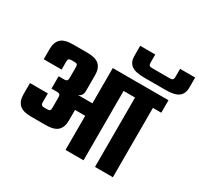

<svg xmlns="http://www.w3.org/2000/svg" viewBox="-176 -1075 1340 1292"><g transform="rotate(30 494.5 -429.0)"><path d="M872 -858H989V-779Q989 -732 959 -709Q929 -686 859 -686H692Q622 -686 592 -709Q562 -732 562 -779V-858H679V-796Q679 -780 685 -774Q691 -768 708 -768H843Q860 -768 866 -774Q872 -780 872 -796ZM910 -636V-539H845V0H706V-539H617V0H477V-265H398V-184Q398 -131 370.5 -104.5Q343 -78 277 -78H166Q100 -78 72.5 -104.5Q45 -131 45 -184V-270H184V-198Q184 -175 210 -175H233Q248 -175 253.5 -180Q259 -185 259 -198V-283Q259 -298 253 -304Q247 -310 232 -310H189V-406H232Q247 -406 253 -412Q259 -418 259 -433V-519Q259 -533 253.5 -538Q248 -543 233 -543H210Q196 -543 190 -538Q184 -533 184 -519V-455H45V-534Q45 -587 72.5 -613.5Q100 -640 166 -640H277Q343 -640 370.5 -613.5Q398 -587 398 -534V-414Q398 -371 364 -362H477V-636Z"/></g></svg>

Font: Teko Semibold
Style: Regular
Weight: 600
Designer: Manushi Parikh, Jonny Pinhorn
Foundry: Indian Type Foundry
Version: Version 1.105;PS 1.0;hotconv 1.0.78;makeotf.lib2.5.61930; tt